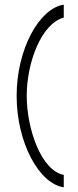

<svg xmlns="http://www.w3.org/2000/svg" viewBox="-20 -714 334 819"><path d="M51 -305C51 -105 147 70 252 85V32C156 14 94 -164 94 -305C94 -447 156 -613 252 -639V-694C148 -679 51 -505 51 -305Z"/></svg>

Font: Charger Sport
Style: HLExt
Weight: 100
Designer: Jasper
Foundry: Cannot Into Space Fonts
Version: Version 1.1